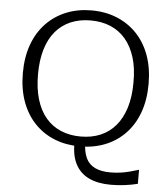

<svg xmlns="http://www.w3.org/2000/svg" viewBox="-61 -783 919 1048"><g transform="rotate(5 398.5 -258.5)"><path d="M368 1 426 -10Q427 44 443 78Q459 112 492.5 128Q526 144 577 144Q608 144 634.5 140Q661 136 685 129.5Q709 123 732 116V193Q701 201 662.5 206Q624 211 585 211Q514 211 465.5 188Q417 165 392 118.5Q367 72 368 1ZM398 17Q323 17 260 -8Q197 -33 150.5 -81.5Q104 -130 79 -199Q54 -268 54 -355Q54 -442 79 -511Q104 -580 150.5 -628.5Q197 -677 260 -702.5Q323 -728 398 -728Q474 -728 537 -702.5Q600 -677 646.5 -628.5Q693 -580 718 -511Q743 -442 743 -355Q743 -268 718 -199Q693 -130 646.5 -81.5Q600 -33 537 -8Q474 17 398 17ZM398 -37Q459 -37 507 -57.5Q555 -78 589 -118Q623 -158 641.5 -217.5Q660 -277 660 -355Q661 -433 642.5 -492.5Q624 -552 590 -592Q556 -632 507.5 -652.5Q459 -673 398 -673Q338 -673 289.5 -652.5Q241 -632 207 -592Q173 -552 155 -492.5Q137 -433 137 -355Q137 -277 155 -217.5Q173 -158 207 -118Q241 -78 289.5 -57.5Q338 -37 398 -37Z"/></g></svg>

Font: Roboto Serif Light
Style: Regular
Weight: 300
Designer: Greg Gazdowicz
Foundry: Commercial Type
Version: Version 1.008